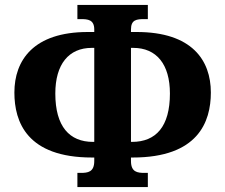

<svg xmlns="http://www.w3.org/2000/svg" viewBox="-20 -744 908 774"><path d="M292 10H576V-47H563C534 -47 508 -50 508 -95V-109H515C778 -109 830 -252 830 -371C830 -501 754 -615 531 -615H508V-625C508 -665 531 -667 563 -667H576V-724H292V-667H305C334 -667 360 -665 360 -625V-615H334C115 -615 38 -501 38 -371C38 -252 89 -109 351 -109H360V-95C360 -50 334 -47 305 -47H292ZM360 -172H355C260 -172 203 -234 203 -367C203 -485 257 -551 350 -551H360ZM508 -172V-551H517C611 -551 665 -485 665 -367C665 -234 609 -172 512 -172Z"/></svg>

Font: Noto Serif Condensed ExtraBold
Style: Regular
Weight: 800
Width: 3
Designer: Monotype Design Team
Foundry: Monotype Imaging Inc.
Version: Version 2.013